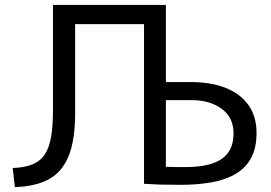

<svg xmlns="http://www.w3.org/2000/svg" viewBox="-20 -748 1100 780"><path d="M712.1 2.9Q667.5 2.9 630 1.8Q592.6 0.6 565.1 -1.2V-728H653.9V-414.7H753.6Q837.8 -414.7 897.8 -390.5Q957.7 -366.3 989.9 -320.3Q1022.2 -274.2 1022.2 -208.1Q1022.2 -146.6 999.9 -105.6Q977.5 -64.7 935.9 -40.7Q894.3 -16.8 837.6 -6.9Q780.8 2.9 712.1 2.9ZM735.2 -69.3Q775.4 -69.3 810.5 -75.7Q845.6 -82 872.2 -97.1Q898.8 -112.2 913.8 -139Q928.7 -165.7 928.7 -206.2Q928.7 -271.1 880.4 -306.2Q832.1 -341.3 757.3 -341.3H653.9V-70.3Q671.8 -69.3 691.9 -69.3Q712.1 -69.3 735.2 -69.3ZM259.1 -649.9V-728H622.2V-649.9ZM40.4 12 31.6 -65.5Q80.1 -67 112.1 -80.3Q144.1 -93.7 162 -120.8Q180 -147.9 187.6 -192.2Q195.2 -236.4 195.2 -299.1V-728H285.2V-287.4Q285.2 -177.7 258.3 -112.8Q231.4 -47.9 177.2 -19.1Q122.9 9.7 40.4 12Z"/></svg>

Font: Murecho Thin
Style: Regular
Weight: 100
Designer: Neil Summerour
Foundry: Positype
Version: Version 1.010